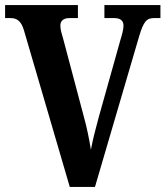

<svg xmlns="http://www.w3.org/2000/svg" viewBox="-20 -734 650 754"><path d="M74 -615 254 0H353L526 -590C544 -651 556 -663 586 -663H610V-714H390V-663H428C454 -663 465 -652 465 -633C465 -618 459 -597 452 -574L367 -271C355 -227 344 -184 337 -146C331 -184 321 -234 310 -273L228 -582C223 -599 217 -618 217 -633C217 -653 230 -663 253 -663H286V-714H0V-663H21C45 -663 63 -653 74 -615Z"/></svg>

Font: Noto Serif Ethiopic Condensed
Style: Bold
Weight: 700
Width: 3
Designer: Monotype Design Team
Foundry: Monotype Imaging Inc.
Version: Version 2.102